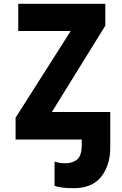

<svg xmlns="http://www.w3.org/2000/svg" viewBox="-20 -734 640 1010"><path d="M366 256Q465 256 512.5 195.5Q560 135 560 43V-145H253L534 -599V-714H76V-571H352L62 -115V0H410V29Q410 85 386 105Q362 125 321 125Q296 125 267 116V244Q303 256 366 256Z"/></svg>

Font: Noto Sans Mono UI ExtraBold
Style: Regular
Weight: 800
Designer: Monotype Design team
Foundry: Monotype Imaging Inc.
Version: 1.000